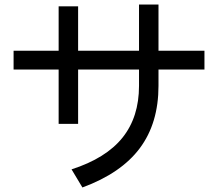

<svg xmlns="http://www.w3.org/2000/svg" viewBox="-20 -715 960 848"><path d="M883 -408H680V-336Q680 -171 597.5 -60.5Q515 50 344 113L296 33Q448 -16 521 -107Q594 -198 594 -336V-408H325V-168H239V-408H40V-491H239V-687H325V-491H594V-695H680V-491H883Z"/></svg>

Font: LINE Seed Sans KR Regular
Style: Regular
Weight: 400
Designer: LINE VX Design & Sandoll Inc & Dalton Maag Ltd
Foundry: Sandoll Inc.
Version: Version 1.000